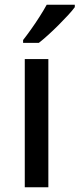

<svg xmlns="http://www.w3.org/2000/svg" viewBox="-20 -786 334 806"><path d="M183 0H84V-538H183ZM294 -756Q284 -742 265.5 -722Q247 -702 225.5 -680.5Q204 -659 182.5 -639.5Q161 -620 143 -606H77V-618Q92 -637 110.5 -663Q129 -689 146.5 -716.5Q164 -744 176 -766H294Z"/></svg>

Font: Noto Sans New Tai Lue Medium
Style: Regular
Weight: 500
Version: Version 2.003